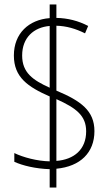

<svg xmlns="http://www.w3.org/2000/svg" viewBox="-20 -780 492 858"><path d="M202 -24V58H232V-26C339 -36 402 -98 402 -194C402 -285 342 -329 232 -375V-665C276 -664 318 -652 360 -631L374 -664C330 -687 283 -699 232 -700V-760H202V-699C109 -692 42 -631 42 -532C42 -435 104 -392 202 -349V-59C146 -60 83 -77 44 -96V-57C81 -40 139 -26 202 -24ZM202 -664V-388C127 -422 79 -455 79 -532C79 -612 131 -658 202 -664ZM232 -61V-337C321 -297 365 -263 365 -193C365 -112 311 -67 232 -61Z"/></svg>

Font: Noto Sans Gurmukhi Condensed ExtraLight
Style: Regular
Weight: 200
Width: 3
Designer: Jelle Bosma - Monotype Design Team
Foundry: Monotype Imaging Inc.
Version: Version 2.004